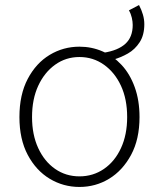

<svg xmlns="http://www.w3.org/2000/svg" viewBox="-20 -728 630 761"><path d="M430 -492 391 -519Q448 -528 477 -554.5Q506 -581 506 -629Q506 -642 502.5 -657.5Q499 -673 491 -687L531 -708Q541 -689 546.5 -670Q552 -651 552 -632Q552 -589 533.5 -560.5Q515 -532 487 -516Q459 -500 430 -492ZM295 13Q231 13 177 -19.5Q123 -52 90 -114Q57 -176 57 -264Q57 -353 90 -415.5Q123 -478 177 -510.5Q231 -543 295 -543Q343 -543 386 -524.5Q429 -506 462 -470.5Q495 -435 514 -382.5Q533 -330 533 -264Q533 -176 499.5 -114Q466 -52 412.5 -19.5Q359 13 295 13ZM295 -29Q349 -29 392 -58.5Q435 -88 459.5 -141Q484 -194 484 -264Q484 -335 459.5 -388Q435 -441 392 -471.5Q349 -502 295 -502Q241 -502 198.5 -471.5Q156 -441 131.5 -388Q107 -335 107 -264Q107 -194 131.5 -141Q156 -88 198.5 -58.5Q241 -29 295 -29Z"/></svg>

Font: Noto Sans SC ExtraLight
Style: Regular
Weight: 250
Designer: Ryoko NISHIZUKA 西塚涼子 (kana, bopomofo & ideographs); Paul D. Hunt (Latin, Greek & Cyrillic); Sandoll Communications 산돌커뮤니
Foundry: Adobe
Version: Version 2.004-H2;hotconv 1.0.118;makeotfexe 2.5.65603